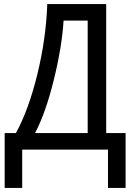

<svg xmlns="http://www.w3.org/2000/svg" viewBox="-20 -734 640 942"><path d="M596.2 188H509.8V0H88.9V188H2.9V-81.1H58.1Q121.1 -196.3 163.6 -371.1Q206.1 -545.9 211.9 -713.9H501V-81.1H596.2ZM410.2 -81.1V-632.8H292Q283.7 -502.9 243.9 -341.6Q204.1 -180.2 151.9 -81.1Z"/></svg>

Font: Apple Sans Adjectives
Style: Regular
Weight: 400
Monospace: yes
Foundry: Apple Sans Adjectives
Version: Version 0.01